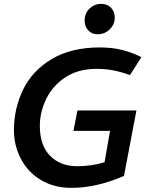

<svg xmlns="http://www.w3.org/2000/svg" viewBox="-20 -932 786 964"><path d="M50 0ZM338.8 11.2Q251.2 11.2 185.6 -28.1Q120 -67.5 85 -134.4Q50 -201.2 50 -278.8Q50 -387.5 96.2 -482.5Q142.5 -577.5 240 -635.6Q337.5 -693.8 481.2 -693.8Q542.5 -693.8 592.5 -681.2Q642.5 -668.8 690 -645L632.5 -555Q587.5 -571.2 548.8 -578.8Q510 -586.2 463.8 -586.2Q372.5 -586.2 308.1 -543.8Q243.8 -501.2 211.9 -435Q180 -368.8 180 -300Q180 -202.5 231.2 -150Q282.5 -97.5 367.5 -97.5Q441.2 -97.5 505 -117.5L532.5 -275H348.8L368.8 -377.5H665L602.5 -48.8Q465 11.2 338.8 11.2ZM405 -828.8Q405 -865 429.4 -888.8Q453.8 -912.5 488.8 -912.5Q518.8 -912.5 537.5 -893.1Q556.2 -873.8 556.2 -843.8Q556.2 -810 531.2 -785Q506.2 -760 471.2 -760Q441.2 -760 423.1 -779.4Q405 -798.8 405 -828.8Z"/></svg>

Font: Cambay
Style: Bold Italic
Weight: 700
Italic angle: -11°
Designer: Pooja Saxena
Foundry: Pooja Saxena
Version: Version 1.006;PS 001.006;hotconv 1.0.70;makeotf.lib2.5.58329